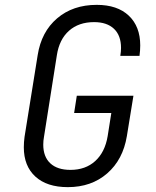

<svg xmlns="http://www.w3.org/2000/svg" viewBox="-20 -760 640 790"><path d="M78 -154Q78 -175 81 -197L135 -533Q150 -629 215 -684.5Q280 -740 378 -740Q463 -740 510 -695.5Q557 -651 557 -573Q557 -553 554 -530H475Q478 -548 478 -563Q478 -614 449 -641.5Q420 -669 367 -669Q304 -669 264 -633.5Q224 -598 214 -533L161 -197Q158 -181 158 -165Q158 -115 187 -88Q216 -61 270 -61Q332 -61 372 -97.5Q412 -134 423 -200L438 -295H285L296 -366H529L502 -200Q486 -103 421 -46.5Q356 10 259 10Q173 10 125.5 -33.5Q78 -77 78 -154Z"/></svg>

Font: JetBrains Mono Semi Light
Style: Italic
Weight: 350
Italic angle: -9°
Monospace: yes
Designer: Philipp Nurullin, Konstantin Bulenkov
Foundry: JetBrains
Version: 2.002